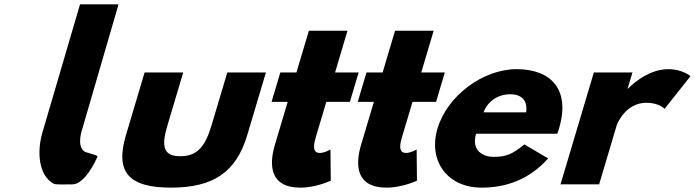

<svg xmlns="http://www.w3.org/2000/svg" viewBox="-20 -845 3185 880"><path d="M346.8 -825 175.1 -240C149.1 -154.6 154.6 -41.6 226 -3C235.8 2.3 280.1 0 312.2 0C370 -0.3 421.3 -115 421.3 -115C429.8 -134 434.7 -128 382.2 -145C327.7 -154.7 353.1 -240 353.1 -240L523.3 -825Z M819.8 -513H642.8L557.3 -226C506.1 -54 571.5 15 763.5 15C955.5 15 1062.1 -54 1113.3 -226L1198.8 -513H1021.8L949.1 -269C919 -168 880.4 -129 806.4 -129C732.4 -129 717 -168 747.1 -269Z M1338.8 -513H1264.8L1224.6 -378H1298.6L1239.9 -181C1212.8 -90 1215.5 15 1356.5 15C1429.5 15 1496.1 -17 1496.1 -17L1494.6 -160C1494.6 -160 1468.9 -144 1445.9 -144C1417.9 -144 1412.7 -167 1427 -215L1475.6 -378H1583.6L1623.8 -513H1515.8L1572.6 -704H1395.6Z M1733.8 -513H1659.8L1619.6 -378H1693.6L1634.9 -181C1607.8 -90 1610.5 15 1751.5 15C1824.5 15 1891.1 -17 1891.1 -17L1889.6 -160C1889.6 -160 1863.9 -144 1840.9 -144C1812.9 -144 1807.7 -167 1822 -215L1870.6 -378H1978.6L2018.8 -513H1910.8L1967.6 -704H1790.6Z M2534.1 -232C2536.9 -238 2540.1 -249 2542.2 -256C2595.8 -436 2504.2 -528 2348.2 -528C2193.2 -528 2029.9 -406 1985.2 -256C1940.9 -107 2031.5 15 2186.5 15C2300.5 15 2405.6 -22 2492.4 -119L2383.5 -183C2326.8 -137 2298.5 -126 2241.5 -126C2196.5 -126 2138.6 -153 2162.1 -232ZM2196.3 -330C2213.3 -377 2258 -413 2319 -413C2371 -413 2399.3 -384 2391.3 -330Z M2549 0H2726L2806.4 -270C2810.3 -283 2850.4 -374 2942.4 -374C3001.4 -374 3026 -346 3026 -346L3144.7 -496C3144.7 -496 3108.2 -528 3042.2 -528C2941.2 -528 2858.7 -439 2858.7 -439H2856.7L2878.8 -513H2701.8Z"/></svg>

Font: Hussar
Style: BdOblThree
Weight: 700
Foundry: Cannot Into Space Fonts
Version: Version 2.00